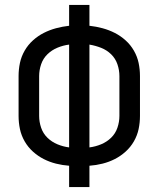

<svg xmlns="http://www.w3.org/2000/svg" viewBox="-20 -755 640 775"><path d="M259 0V-86Q232 -88 206 -94.5Q180 -101 156.5 -113Q133 -125 113 -143Q93 -161 79.5 -184.5Q66 -208 60.5 -234Q55 -260 55 -287V-448Q55 -475 60.5 -501Q66 -527 79.5 -550.5Q93 -574 113 -592Q133 -610 156.5 -622Q180 -634 206 -641Q232 -648 259 -651V-735H341V-651Q368 -648 394 -641Q420 -634 443.5 -622Q467 -610 487 -592Q507 -574 520.5 -550.5Q534 -527 539.5 -501Q545 -475 545 -448V-287Q545 -260 539.5 -234Q534 -208 520.5 -184.5Q507 -161 487 -143Q467 -125 443.5 -113Q420 -101 394 -94.5Q368 -88 341 -86V0ZM259 -160V-575Q235 -572 212 -562.5Q189 -553 171.5 -536Q154 -519 146 -495.5Q138 -472 138 -448V-287Q138 -263 146 -239.5Q154 -216 171.5 -199Q189 -182 212 -172.5Q235 -163 259 -160ZM341 -160Q365 -163 388 -172.5Q411 -182 428.5 -199Q446 -216 454 -239.5Q462 -263 462 -287V-448Q462 -472 454 -495.5Q446 -519 428.5 -536Q411 -553 388 -562Q365 -571 341 -575Z"/></svg>

Font: Iosevka Meiseki Sans
Style: Regular
Weight: 400
Monospace: yes
Designer: Belleve Invis
Foundry: Belleve Invis
Version: Version 11.2.6; ttfautohint (v1.8.4)